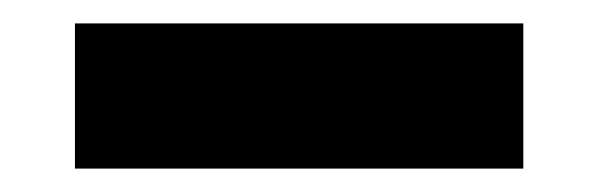

<svg xmlns="http://www.w3.org/2000/svg" viewBox="-20 -20 511 164"><path d="M44 124V0H427V124Z"/></svg>

Font: Mona Sans
Style: Bold
Weight: 700
Designer: Deni Anggara
Foundry: GitHub
Version: Version 2.000;Glyphs 3.2.3 (3260)